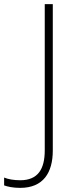

<svg xmlns="http://www.w3.org/2000/svg" viewBox="-114 -734 374 931"><path d="M-16 177C96 177 142 103 142 -4V-714H103V-5C103 86 70 140 -16 140C-47 140 -75 135 -94 127V165C-77 171 -52 177 -16 177Z"/></svg>

Font: Noto Sans Canadian Aboriginal ExtraLight
Style: Regular
Weight: 200
Designer: Monotype Design Team, Typotheque's Kevin King
Foundry: Monotype Imaging Inc.
Version: Version 2.004